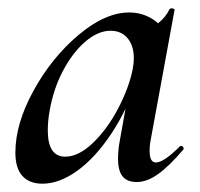

<svg xmlns="http://www.w3.org/2000/svg" viewBox="-20 -429 481 462"><path d="M17 -62Q17 -131 60.5 -210.5Q104 -290 168.5 -344.5Q233 -399 291 -399Q324 -399 351 -380.5Q378 -362 381 -326L327 -357Q343 -359 361 -373.5Q379 -388 388 -407Q390 -409 393 -409Q396 -409 398.5 -407.5Q401 -406 400 -405L342 -89Q340 -80 340 -66Q340 -38 355 -38Q374 -38 413 -77Q414 -78 416 -78Q419 -78 421 -74.5Q423 -71 421 -69Q388 -30 361 -10.5Q334 9 309 9Q286 9 275 -4.5Q264 -18 264 -47Q264 -68 268 -89L293 -229L313 -246Q288 -168 249 -109Q210 -50 166.5 -18.5Q123 13 82 13Q51 13 34 -5.5Q17 -24 17 -62ZM299 -261Q302 -276 302 -289Q302 -319 287 -337Q272 -355 246 -355Q216 -355 185.5 -329Q155 -303 131.5 -258.5Q108 -214 99 -160Q95 -137 95 -115Q95 -52 137 -52Q169 -52 203.5 -85Q238 -118 264 -167.5Q290 -217 299 -261Z"/></svg>

Font: Cormorant Infant SemiBold
Style: Italic
Weight: 600
Italic angle: -10°
Designer: Christian Thalmann (Catharsis Fonts)
Foundry: Catharsis Fonts
Version: Version 4.000